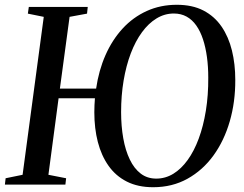

<svg xmlns="http://www.w3.org/2000/svg" viewBox="-24 -772 1022 803"><path d="M616.5 11Q553 11 506.5 -12.5Q460 -36 430 -78.5Q400 -121 385.2 -178Q370.5 -235 370.5 -302.5Q370.5 -318 371.2 -332.5Q372 -347 373 -361H221L178.5 -41L252.5 -26.5L249.5 0H-3.5L-0.5 -26.5L70.5 -41L159 -701.5L92.5 -715L96.5 -743H343L340 -715L267 -701.5L226.5 -401.5H378Q389 -477.5 417.2 -541.5Q445.5 -605.5 489 -652.8Q532.5 -700 589.8 -726Q647 -752 715.5 -752Q780.5 -752 826.8 -728Q873 -704 902.5 -661Q932 -618 946 -561Q960 -504 960 -438Q960.5 -346 937 -264.8Q913.5 -183.5 868.8 -121.8Q824 -60 760.2 -24.5Q696.5 11 616.5 11ZM629.5 -25Q667.5 -25 700.8 -45.2Q734 -65.5 761 -103Q788 -140.5 807.2 -192.5Q826.5 -244.5 837 -309.2Q847.5 -374 847 -447.5Q847 -493 841.5 -533.5Q836 -574 825 -607.5Q814 -641 797 -665.2Q780 -689.5 756.5 -702.5Q733 -715.5 703 -715.5Q664.5 -715.5 630.8 -695Q597 -674.5 569.8 -637.2Q542.5 -600 523 -548.8Q503.5 -497.5 493 -435.2Q482.5 -373 482.5 -303.5Q482.5 -244.5 491.5 -193.8Q500.5 -143 518.8 -105Q537 -67 564.5 -46Q592 -25 629.5 -25Z"/></svg>

Font: Merriweather 96pt
Style: Italic
Weight: 400
Italic angle: -7.8°
Version: Version 2.101